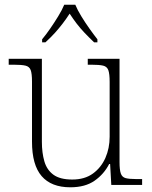

<svg xmlns="http://www.w3.org/2000/svg" viewBox="-20 -786 645 816"><path d="M279 10Q198 10 157 -37.5Q116 -85 116 -184V-439Q116 -473 110.5 -488Q105 -503 88.5 -507Q72 -511 38 -511H17V-536H158V-183Q158 -137 168.5 -100.5Q179 -64 207 -43.5Q235 -23 287 -23Q340 -23 375 -48.5Q410 -74 428 -115Q446 -156 446 -205V-438Q446 -472 440.5 -487.5Q435 -503 418.5 -507Q402 -511 368 -511H353V-536H488V-97Q488 -64 493.5 -48.5Q499 -33 514 -29Q529 -25 558 -25H584V0H453L448 -89H444Q422 -46 382 -18Q342 10 279 10ZM159 -619Q175 -638 193 -664Q211 -690 227.5 -717Q244 -744 253 -766H300Q309 -744 325.5 -717Q342 -690 360.5 -664Q379 -638 394 -619V-606H380Q357 -628 339 -647Q321 -666 306 -685.5Q291 -705 276 -728Q261 -705 246 -685.5Q231 -666 214 -647Q197 -628 173 -606H159Z"/></svg>

Font: Noto Serif Kannada ExtraLight
Style: Regular
Weight: 250
Version: Version 2.003